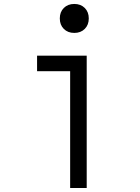

<svg xmlns="http://www.w3.org/2000/svg" viewBox="-20 -947 707 967"><path d="M301.4 -906.9Q321.6 -927.1 354.2 -927.1Q386.7 -927.1 406.9 -906.9Q427.1 -886.7 427.1 -854.2Q427.1 -821.6 406.9 -801.4Q386.7 -781.2 354.2 -781.2Q321.6 -781.2 301.4 -801.4Q281.2 -821.6 281.2 -854.2Q281.2 -886.7 301.4 -906.9ZM333.3 0V-588.5H166.7V-666.7H416.7V0Z"/></svg>

Font: Monoid
Style: Regular
Weight: 400
Width: 4
Monospace: yes
Designer: Andreas Larsen (@larsenwork)
Version: Version 0.61